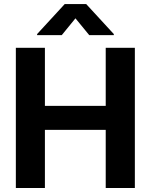

<svg xmlns="http://www.w3.org/2000/svg" viewBox="-20 -948 759 968"><path d="M59.9 -707H206.4V-414.1H513V-707H659.9V0H513V-293.3H206.4V0H59.9ZM360.4 -855.6 291.4 -770.9H167.1V-776.2L306.3 -927.5H414.6L553.8 -776.2V-770.9H429.9Z"/></svg>

Font: Pretendard GOV Variable
Style: Regular
Weight: 400
Designer: Base glyphs from Inter by Rasmus Andersson; Hangul glyphs from Noto Sans CJK(Source Han Sans) by Jang Soo-young and Kang
Foundry: Kil Hyung-jin
Version: Version 1.307;Glyphs 3.2 (3192)